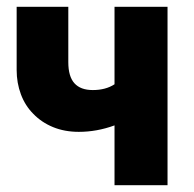

<svg xmlns="http://www.w3.org/2000/svg" viewBox="-20 -545 570 565"><path d="M317 -525V-297Q291 -280 253 -280Q217 -280 199 -300Q181 -320 181 -362V-525H29V-339Q29 -301 41.5 -267.5Q54 -234 78 -210Q102 -185 136 -171Q170 -157 212 -157Q265 -157 317 -176V0H473V-525Z"/></svg>

Font: RT Raleway ExtraBold
Style: Regular
Weight: 400
Designer: Matt McInerney, Pablo Impallari, Rodrigo Fuenzalida — Edited by Milan Moffatt in April 2016
Foundry: Matt McInerney, Pablo Impallari, Rodrigo Fuenzalida — Edited by Milan Moffatt in April 2016
Version: Version 3.001